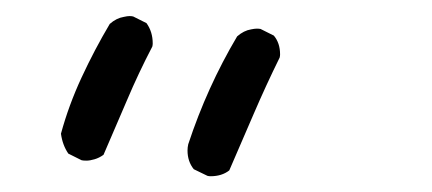

<svg xmlns="http://www.w3.org/2000/svg" viewBox="-20 -484 540 240"><path d="M243.2 -263.7Q257.3 -263.7 266.6 -271Q281.7 -305.7 297.1 -341.6Q312.5 -377.4 329.6 -412.1Q330.1 -414.1 330.1 -416Q330.1 -430.2 322.3 -439.5L305.7 -447.8Q303.7 -448.2 301 -448.2Q298.3 -448.2 293.9 -447.3Q284.7 -445.8 276.4 -438.5Q238.8 -375 215.3 -303.7Q214.4 -299.8 214.4 -295.9Q214.4 -282.2 222.2 -272.5L239.3 -264.2Q241.2 -263.7 243.2 -263.7ZM82 -283.7Q84 -283.2 88.1 -283.2Q92.3 -283.2 98.1 -284.9Q104 -286.6 109.4 -290.5Q124.5 -325.2 138.9 -359.1Q153.3 -393.1 170.4 -425.8Q170.9 -427.7 170.9 -429.7Q170.9 -444.3 163.1 -455.1L146.5 -463.4Q144.5 -463.9 141.8 -463.9Q139.2 -463.9 134.8 -462.9Q125.5 -461.4 117.2 -454.1Q98.1 -421.9 82 -387.2Q65.9 -352.5 56.2 -316.9Q58.1 -302.7 65.4 -292Z"/></svg>

Font: Bakudai
Style: ExtraLight
Weight: 200
Version: Version 1.48